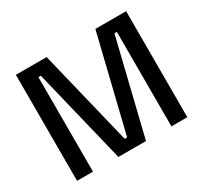

<svg xmlns="http://www.w3.org/2000/svg" viewBox="-144 -899 1162 1098"><g transform="rotate(-30 437.0 -350.0)"><path d="M73 0V-700H276L429 -72H445L598 -700H801V0H696V-624H680L528 0H346L194 -624H178V0Z"/></g></svg>

Font: Space Grotesk Light Medium
Style: Regular
Weight: 500
Version: Version 2.000